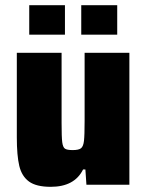

<svg xmlns="http://www.w3.org/2000/svg" viewBox="-20 -714 565 742"><path d="M45 -183V-510H218V-239Q218 -184 220.5 -164.5Q223 -145 231 -139.5Q239 -134 261 -134Q284 -134 293 -141Q302 -148 304.5 -169.5Q307 -191 307 -247V-510H480V0H314L310 -59H301Q268 8 176 8Q120 8 92 -12.5Q64 -33 54.5 -73Q45 -113 45 -183ZM93 -580V-694H231V-580ZM294 -580V-694H433V-580Z"/></svg>

Font: Saira Semi Condensed ExtraBold
Style: Regular
Weight: 800
Width: 4
Designer: Hector Gatti with collaboration of the Omnibus-Type team
Foundry: Omnibus-Type
Version: Version 1.001; ttfautohint (v1.8)